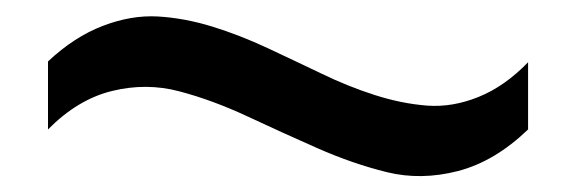

<svg xmlns="http://www.w3.org/2000/svg" viewBox="-20 -381 720 240"><path d="M40 -219.2V-304.2Q72.8 -335 108.4 -348.6Q144 -362.3 177.5 -360.4Q210.9 -358.4 245.6 -347.7Q280.3 -336.9 314.2 -321Q348.1 -305.2 381.6 -289.1Q415 -272.9 448.5 -262.2Q481.9 -251.5 513.7 -249Q545.4 -246.6 578.1 -259.8Q610.8 -272.9 640.1 -303.2V-219.2Q598.6 -179.2 552.5 -167.2Q506.3 -155.3 463.6 -165.8Q420.9 -176.3 376.7 -195.8Q332.5 -215.3 289.1 -235.6Q245.6 -255.9 204.3 -266.8Q163.1 -277.8 120.1 -267.3Q77.1 -256.8 40 -219.2Z"/></svg>

Font: Fivo Sans Modern Med
Style: Regular
Weight: 450
Designer: Alexander Slobzheninov
Foundry: Alexander Slobzheninov
Version: 1.0